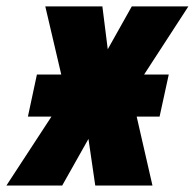

<svg xmlns="http://www.w3.org/2000/svg" viewBox="-73 -573 602 593"><path d="M-53.2 0 85.9 -212.9H13.2L41 -342.8H116.2L66.9 -553.2H243.2L259.8 -420.9L334 -553.2H508.8L372.1 -342.8H448.2L419.9 -212.9H349.1L397.9 0H221.2L200.2 -144L119.1 0Z"/></svg>

Font: Open Sans Condensed ExtraBold
Style: Italic
Weight: 800
Width: 3
Italic angle: -12°
Designer: Monotype Design Team
Foundry: Monotype Imaging Inc.
Version: Version 3.003; ttfautohint (v1.8.4)